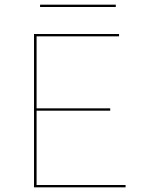

<svg xmlns="http://www.w3.org/2000/svg" viewBox="-20 -804 619 824"><path d="M477 -774H152V-784H477ZM519 -10V0H126V-658H491V-648H137V-339H453V-329H137V-10Z"/></svg>

Font: Ysabeau SC Hairline
Style: Regular
Weight: 100
Designer: Christian Thalmann (Catharsis Fonts)
Version: Version 0.003